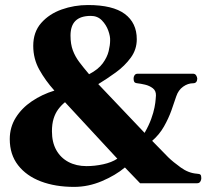

<svg xmlns="http://www.w3.org/2000/svg" viewBox="-20 -732 839 767"><path d="M275.9 14.6Q201.2 14.6 143.3 -7.3Q85.4 -29.3 52.2 -72Q19 -114.7 19 -176.3Q19 -223.6 43 -262Q66.9 -300.3 107.4 -327.6Q147.9 -355 197.3 -370.1Q161.6 -409.7 137.2 -453.4Q112.8 -497.1 112.8 -548.8Q112.8 -604 144.5 -640.1Q176.3 -676.3 226.3 -694.1Q276.4 -711.9 331.5 -711.9Q430.7 -711.9 478.5 -676.3Q526.4 -640.6 526.4 -575.2Q526.4 -534.2 502.4 -501.5Q478.5 -468.8 442.9 -442.9Q407.2 -417 372.6 -396L557.6 -201.2Q574.7 -231 584 -256.8Q593.3 -282.7 597.2 -302.7Q601.1 -322.8 601.8 -335.2Q602.5 -347.7 603 -350.6Q603.5 -369.6 590.3 -379.6Q577.1 -389.6 559.6 -393.8Q542 -397.9 528.3 -399.4Q519 -400.4 516.4 -405Q513.7 -409.7 513.7 -417.5Q513.2 -424.8 517.3 -431.2Q521.5 -437.5 529.8 -437.5H751Q759.3 -437.5 763.4 -431.2Q767.6 -424.8 768.1 -417.5Q767.1 -399.4 751.5 -399.4Q730.5 -399.4 711.4 -385.7Q692.4 -372.1 684.1 -347.2Q676.3 -323.2 664.8 -291Q653.3 -258.8 635 -226.6Q616.7 -194.3 587.9 -169.4L652.3 -103.5Q670.9 -85.4 701.9 -63Q732.9 -40.5 766.6 -38.1Q776.9 -37.6 780.5 -34.4Q784.2 -31.2 784.2 -20Q784.2 -12.7 780 -6.3Q775.9 0 767.6 0H539.6L479 -63Q440.9 -31.2 386.7 -8.3Q332.5 14.6 275.9 14.6ZM335.9 -435.5Q372.6 -454.6 390.4 -479Q408.2 -503.4 414.1 -527.8Q419.9 -552.2 419.9 -569.8Q420.9 -586.4 412.6 -609.6Q404.3 -632.8 387 -650.6Q369.6 -668.5 342.8 -668.5Q301.8 -668.5 281.7 -648.9Q261.7 -629.4 261.7 -589.8Q261.7 -555.7 271 -530.8Q280.3 -505.9 296.9 -483.9Q313.5 -461.9 335.9 -435.5ZM325.7 -68.4Q358.4 -68.4 392.1 -75.7Q425.8 -83 448.7 -98.1L239.7 -323.7Q224.6 -311.5 212.6 -295.4Q200.7 -279.3 194.1 -257.8Q187.5 -236.3 187.5 -207.5Q187.5 -163.6 204.8 -132.6Q222.2 -101.6 253.4 -85Q284.7 -68.4 325.7 -68.4Z"/></svg>

Font: Gelasio
Style: Bold
Weight: 700
Designer: Eben Sorkin
Foundry: Eben Sorkin
Version: Version 1.008